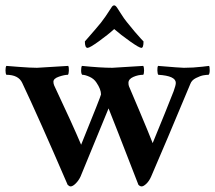

<svg xmlns="http://www.w3.org/2000/svg" viewBox="-22 -666 781 697"><path d="M392.6 -560.5Q370.1 -540 336.9 -516.1Q303.7 -492.2 295.9 -492.2Q286.1 -492.2 286.1 -515.6Q334 -570.3 344.7 -584Q359.4 -602.5 381.8 -637.7Q386.7 -646.5 392.6 -646.5Q397.5 -646.5 403.3 -637.7Q404.3 -636.7 416.5 -617.2Q428.7 -597.7 438.5 -585.9Q453.1 -567.4 467.3 -550.8Q481.4 -534.2 489.7 -525.4Q498 -516.6 499 -515.6Q499 -492.2 491.2 -492.2Q483.4 -492.2 449.7 -516.1Q416 -540 392.6 -560.5ZM112.3 -419.9Q116.2 -419.9 225.6 -426.8Q228.5 -421.9 228 -409.7Q227.5 -397.5 224.6 -394.5Q211.9 -394.5 191.9 -387.7Q171.9 -380.9 171.9 -369.1Q171.9 -362.3 174.8 -355.5Q241.2 -214.8 272.5 -140.6Q344.7 -318.4 344.7 -323.2Q344.7 -341.8 328.1 -366.2Q319.3 -379.9 303.2 -387.2Q287.1 -394.5 276.4 -394.5Q272.5 -398.4 272.5 -410.2Q272.5 -421.9 275.4 -426.8Q343.8 -419.9 385.7 -419.9Q388.7 -419.9 498 -426.8Q501 -421.9 501 -410.2Q501 -398.4 498 -394.5Q479.5 -394.5 461.9 -386.7Q444.3 -378.9 444.3 -365.2Q444.3 -357.4 446.3 -352.5Q452.1 -338.9 484.4 -262.7Q516.6 -186.5 532.2 -146.5Q583 -269.5 608.4 -335Q616.2 -356.4 616.2 -365.2Q616.2 -390.6 552.7 -394.5Q549.8 -397.5 549.3 -409.7Q548.8 -421.9 551.8 -426.8Q633.8 -419.9 645.5 -419.9Q663.1 -419.9 679.2 -420.9Q695.3 -421.9 711.9 -423.8Q728.5 -425.8 737.3 -426.8Q739.3 -422.9 739.3 -410.6Q739.3 -398.4 735.4 -394.5Q727.5 -394.5 716.3 -392.6Q705.1 -390.6 689.5 -382.8Q673.8 -375 668.9 -361.3Q578.1 -143.6 526.4 -24.4Q519.5 -8.8 509.3 1Q499 10.7 492.2 10.7Q486.3 10.7 480.5 4.9Q387.7 -234.4 372.1 -272.5L270.5 -25.4Q263.7 -10.7 252.9 0Q242.2 10.7 234.4 10.7Q229.5 10.7 223.6 4.9Q118.2 -239.3 58.6 -365.2Q44.9 -394.5 1 -394.5Q-2 -399.4 -2 -410.6Q-2 -421.9 1 -426.8Q2 -426.8 45.4 -423.3Q88.9 -419.9 112.3 -419.9Z"/></svg>

Font: Crimson
Style: Semibold
Weight: 600
Version: Version 0.8